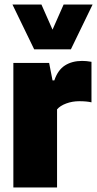

<svg xmlns="http://www.w3.org/2000/svg" viewBox="-20 -828 429 848"><path d="M39 -550H197L212 -473H220Q235.5 -519 267 -539Q298.5 -559 343 -559Q362 -559 384 -555V-376Q363 -381 330 -381Q299.5 -381 272.5 -371Q245.5 -361 232 -345V0H39ZM261 -808H389L293 -610H131L35 -808H163L212 -697Z"/></svg>

Font: Encode Sans Condensed Black
Style: Regular
Weight: 900
Width: 3
Designer: Multiple Designers
Foundry: Impallari Type
Version: Version 2.000